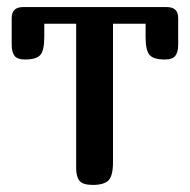

<svg xmlns="http://www.w3.org/2000/svg" viewBox="-20 -522 536 542"><path d="M299 -455V-65Q299 -25 286 -12.5Q273 0 242 0Q214 0 204.5 -11.5Q195 -23 195 -47V-455H105V-418Q105 -379 93.5 -366.5Q82 -354 50 -354Q29 -354 21 -364.5Q13 -375 13 -396V-471Q13 -502 45 -502H451Q483 -502 483 -471V-396Q483 -375 475 -364.5Q467 -354 446 -354Q414 -354 402.5 -366.5Q391 -379 391 -418V-455Z"/></svg>

Font: Marmelad
Style: Regular
Weight: 400
Designer: Manvel Shmavonyan
Foundry: Cyreal
Version: Version 1.001;PS 001.001;hotconv 1.0.88;makeotf.lib2.5.64775